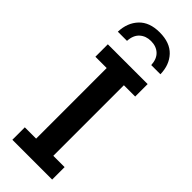

<svg xmlns="http://www.w3.org/2000/svg" viewBox="-257 -803 829 829"><g transform="rotate(45 157.0 -389.0)"><path d="M36 0V-76H105V-507H36V-583H279V-507H210V-76H279V0ZM28 -652Q30 -708 63 -743Q96 -778 158 -778Q221 -778 254 -743Q287 -708 288 -652H232Q230 -688 210 -706.5Q190 -725 158 -725Q127 -725 106.5 -706.5Q86 -688 84 -652Z"/></g></svg>

Font: Rokkitt Medium
Style: Regular
Weight: 500
Version: Version 3.103